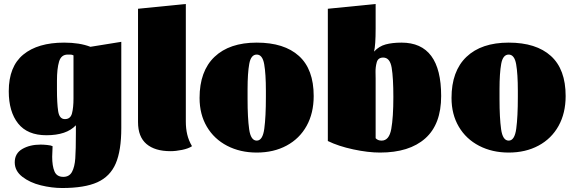

<svg xmlns="http://www.w3.org/2000/svg" viewBox="-20 -744 2886 964"><path d="M361 -77V-115Q314 -65 213 -65Q118 -65 71 -124Q24 -183 24 -286Q24 -410 97 -470Q170 -530 302 -530Q380 -530 434 -509L589 -534V-101Q589 12 561 77Q533 142 469 171Q405 200 292 200Q240 200 185 186.5Q130 173 92 143.5Q54 114 54 71Q54 26 92 4Q130 -18 184 -18Q198 -18 217.5 -16Q237 -14 244 -10Q244 8 243 17L242 43Q242 89 253.5 116.5Q265 144 298 144Q328 144 341.5 119Q355 94 358 51Q361 8 361 -77ZM320 -470Q287 -470 276.5 -434.5Q266 -399 266 -339V-293Q266 -226 272 -186Q278 -146 306 -146Q334 -146 341.5 -175Q349 -204 349 -249V-466Q342 -470 332 -470Q322 -470 320 -470Z M913 -724V-134Q913 -99 920 -69Q927 -39 944 -10Q926 2 894.5 8.5Q863 15 836 15Q758 15 715.5 -21Q673 -57 673 -131V-700Z M1555 -262Q1555 -176 1519.5 -112Q1484 -48 1419 -13Q1354 22 1269 22Q1186 22 1120.5 -12Q1055 -46 1018.5 -108Q982 -170 982 -252Q982 -387 1057 -458.5Q1132 -530 1269 -530Q1407 -530 1481 -463Q1555 -396 1555 -262ZM1315 -257V-288Q1315 -373 1306.5 -421.5Q1298 -470 1269 -470Q1240 -470 1231.5 -423.5Q1223 -377 1223 -296V-246Q1223 -152 1231 -95Q1239 -38 1269 -38Q1299 -38 1307 -98Q1315 -158 1315 -257Z M1866 -601Q1866 -517 1858 -485Q1883 -512 1916.5 -521Q1950 -530 1996 -530Q2195 -530 2195 -262Q2195 -120 2115 -49Q2035 22 1888 22Q1828 22 1753.5 6Q1679 -10 1626 -36V-700L1866 -724ZM1896 -38Q1934 -38 1944.5 -96.5Q1955 -155 1955 -257Q1955 -353 1946.5 -404Q1938 -455 1904 -455Q1878 -455 1871.5 -431Q1865 -407 1865.5 -382Q1866 -357 1866 -350V-50Q1877 -38 1896 -38Z M2820 -262Q2820 -176 2784.5 -112Q2749 -48 2684 -13Q2619 22 2534 22Q2451 22 2385.5 -12Q2320 -46 2283.5 -108Q2247 -170 2247 -252Q2247 -387 2322 -458.5Q2397 -530 2534 -530Q2672 -530 2746 -463Q2820 -396 2820 -262ZM2580 -257V-288Q2580 -373 2571.5 -421.5Q2563 -470 2534 -470Q2505 -470 2496.5 -423.5Q2488 -377 2488 -296V-246Q2488 -152 2496 -95Q2504 -38 2534 -38Q2564 -38 2572 -98Q2580 -158 2580 -257Z"/></svg>

Font: Sansita Black
Style: Regular
Weight: 900
Designer: Pablo Cosgaya
Foundry: Omnibus-Type
Version: Version 1.006; ttfautohint (v1.5)